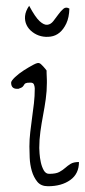

<svg xmlns="http://www.w3.org/2000/svg" viewBox="-20 -645 294 666"><path d="M82 -136.7Q82 -162.1 85 -187Q87.9 -211.9 91.3 -236.8Q94.7 -261.7 97.7 -286.6Q100.6 -311.5 100.6 -337.9Q100.6 -343.8 98.1 -351.1Q95.7 -358.4 85.9 -358.4Q73.2 -358.4 69.3 -356.4Q65.4 -354.5 64 -351.6Q62.5 -348.6 59.1 -344.7Q55.7 -340.8 43.9 -336.9H39.1Q18.6 -336.9 18.6 -358.4Q18.6 -364.3 31.7 -377Q44.9 -389.6 62.5 -400.9Q80.1 -412.1 95.7 -420.4Q111.3 -428.7 116.2 -425.8Q118.2 -425.8 122.1 -422.4Q126 -418.9 129.9 -414.6Q133.8 -410.2 137.2 -406.2Q140.6 -402.3 141.6 -400.4V-392.6Q141.6 -386.7 142.1 -379.9Q142.6 -373 142.6 -366.2V-357.4Q142.6 -329.1 138.7 -301.3Q134.8 -273.4 129.4 -245.1Q124 -216.8 120.1 -188.5Q116.2 -160.2 116.2 -131.8Q116.2 -127 117.2 -112.3Q118.2 -97.7 121.6 -82Q125 -66.4 131.8 -54.2Q138.7 -42 150.4 -42Q173.8 -42 185.5 -48.3Q197.3 -54.7 206.1 -62.5Q214.8 -70.3 225.1 -76.7Q235.4 -83 253.9 -83Q253.9 -42 223.6 -20.5Q193.4 1 146.5 1Q122.1 1 109.4 -14.6Q96.7 -30.3 90.3 -52.2Q84 -74.2 83 -97.7Q82 -121.1 82 -136.7ZM220.7 -615.2Q219.7 -584 210 -563.5Q200.2 -543 186.5 -531.7Q172.9 -520.5 155.8 -518.1Q138.7 -515.6 122.6 -519.5Q106.4 -523.4 92.8 -533.7Q79.1 -543.9 72.3 -558.1Q65.4 -572.3 66.9 -589.4Q68.4 -606.4 81.1 -625Q102.5 -585 117.7 -571.3Q132.8 -557.6 144.5 -559.1Q156.2 -560.5 165 -571.8Q173.8 -583 182.6 -595.2Q191.4 -607.4 200.2 -614.7Q209 -622.1 220.7 -615.2Z"/></svg>

Font: Zeyada
Style: Regular
Weight: 400
Version: Version 1.002 2010